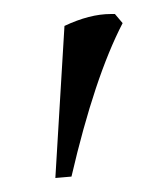

<svg xmlns="http://www.w3.org/2000/svg" viewBox="-20 -686 220 274"><path d="M138 -666Q141 -666 144 -666L155 -653Q115 -576 82 -434L59 -432L72 -649Q108 -666 138 -666Z"/></svg>

Font: Almendra
Style: Italic
Weight: 400
Italic angle: -12°
Designer: Ana Sanfelippo
Foundry: Ana Sanfelippo
Version: Version 1.004